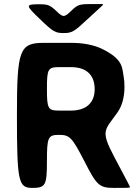

<svg xmlns="http://www.w3.org/2000/svg" viewBox="-20 -921 678 941"><path d="M590 -496C590 -514 589 -530 586 -546C578 -586 587 -629 481 -681C440 -701 388 -711 328 -711H196C75 -711 63 -678 63 -356C63 -33 70 0 137 0C203 0 210 -12 210 -130C210 -248 215 -260 269 -260C322 -260 333 -248 394 -130C454 -12 467 0 539 0C610 0 617 0 617 -4C617 -7 610 -20 540 -152C470 -284 494 -282 555 -369C577 -400 590 -441 590 -496ZM444 -484C444 -414 399 -379 328 -379H269C215 -379 210 -389 210 -486C210 -582 215 -592 269 -592H328C402 -592 444 -555 444 -484ZM256 -867C223 -898 214 -901 160 -900C106 -899 107 -893 174 -829C240 -765 251 -759 292 -759C332 -759 343 -765 410 -828L484 -896V-901H424C369 -901 360 -898 328 -867C295 -835 289 -835 256 -867Z"/></svg>

Font: Asimov Print
Style: A
Weight: 500
Designer: Google
Version: Version 2.000980: 2014